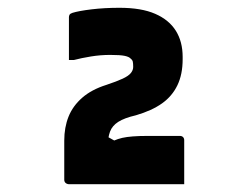

<svg xmlns="http://www.w3.org/2000/svg" viewBox="-20 -823 640 493"><path d="M453 -350Q451 -350 429 -350Q407 -350 374.5 -350Q342 -350 305.5 -350Q269 -350 236 -350Q203 -350 181.5 -350Q160 -350 157 -350Q154 -350 151 -351.5Q148 -353 146.5 -355.5Q145 -358 145 -361V-462Q145 -496 156 -523.5Q167 -551 191 -572Q215 -593 253 -605Q280 -614 295 -621Q310 -628 316 -635.5Q322 -643 322 -651Q322 -660 321 -664.5Q320 -669 316 -672Q312 -677 300.5 -679.5Q289 -682 263 -682Q238 -682 213.5 -678Q189 -674 170 -669H157Q157 -673 157 -688.5Q157 -704 157 -723.5Q157 -743 157 -759Q157 -775 157 -779Q157 -782 158.5 -785Q160 -788 166 -790Q182 -795 215 -799Q248 -803 287 -803Q343 -803 378.5 -787.5Q414 -772 431.5 -744Q449 -716 449 -677V-671Q449 -632 435.5 -604Q422 -576 396 -557.5Q370 -539 329 -527Q299 -520 283.5 -510Q268 -500 262.5 -485Q257 -470 256 -446L245 -478L290 -453L250 -450Q272 -464 294 -469Q316 -474 359 -474H442Q447 -474 450 -471Q453 -468 453 -463Q453 -459 453 -443Q453 -427 453 -406.5Q453 -386 453 -370Q453 -354 453 -350Z"/></svg>

Font: Recursive Monospace Black
Style: Regular
Weight: 900
Version: Version 1.047